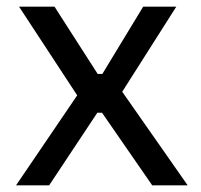

<svg xmlns="http://www.w3.org/2000/svg" viewBox="-20 -554 600 574"><path d="M127 0H28L219 -281L216 -261L37 -534H143L272 -333H286L408 -534H507L338 -268L341 -286L541 0H435L285 -217H271Z"/></svg>

Font: Sora Variable
Style: Regular
Weight: 400
Designer: Jonathan Barnbrook, Julián Moncada
Foundry: Barnbrook Fonts
Version: Version 2.000